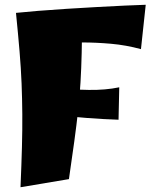

<svg xmlns="http://www.w3.org/2000/svg" viewBox="-20 -790 658 805"><path d="M66 -5Q70 -99 72 -173Q74 -247 73.5 -311.5Q73 -376 70.5 -439.5Q68 -503 62 -574.5Q56 -646 47 -736L324 -714Q324 -633 322.5 -568Q321 -503 317.5 -444.5Q314 -386 307.5 -326.5Q301 -267 291.5 -197.5Q282 -128 269 -39ZM477 -288Q416 -290 343 -295.5Q270 -301 190 -311L191 -423Q282 -414 352.5 -413Q423 -412 480 -424ZM571 -584Q508 -601 445.5 -606.5Q383 -612 326 -612Q269 -612 221.5 -609.5Q174 -607 142 -607L47 -736Q85 -740 140.5 -744.5Q196 -749 259.5 -753Q323 -757 386 -760.5Q449 -764 502.5 -766.5Q556 -769 591 -770Z"/></svg>

Font: Marhey Light
Style: Bold
Weight: 700
Version: Version 1.000